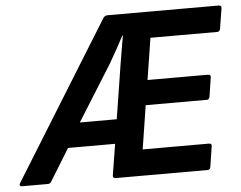

<svg xmlns="http://www.w3.org/2000/svg" viewBox="-80 -713 968 772"><g transform="rotate(-5 404.5 -327.5)"><path d="M-22 0Q-27.7 0 -29.9 -4Q-32 -8 -28 -13.7L362 -643.3Q369.4 -655 379.7 -655H829.1Q834.7 -655 837.9 -652.2Q841.1 -649.3 839.8 -643.3L826.7 -561.4Q825.7 -556.8 823 -553.3Q820.3 -549.7 815 -549.7H544.8L518.3 -381.6H762.1Q774.2 -381.6 772.5 -369.9L760.7 -293.1Q758.7 -281.4 749 -281.4H502.2L474.6 -105.3H741.8Q754.2 -105.3 752.2 -93.9L739.4 -11.7Q737.4 0 727.7 0H355.9Q350.3 0 347.6 -3.3Q344.9 -6.7 345.9 -11.7L366.2 -137.3H176.1L98.1 -10.4Q95.4 -5.4 92.1 -2.7Q88.7 0 83 0ZM232.3 -235.2H381.3L416.8 -459.8Q421.5 -487.9 426 -514.7Q430.5 -541.4 435.2 -568.1H432.8Q419.1 -542.1 404.6 -515.8Q390.1 -489.6 373.4 -460.8Z"/></g></svg>

Font: Sofia Sans Hairline
Style: Italic
Weight: 1
Italic angle: -9°
Designer: Botio Nikoltchev, Ani Petrova
Foundry: lettersoup
Version: Version 4.102